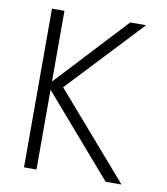

<svg xmlns="http://www.w3.org/2000/svg" viewBox="-80 -767 724 834"><g transform="rotate(10 282.5 -350.0)"><path d="M82 -700H137V-388L427 -700H497L189 -372L512 0H442L137 -352V0H82Z"/></g></svg>

Font: Jost* Light
Style: Regular
Weight: 300
Version: Version 3.7